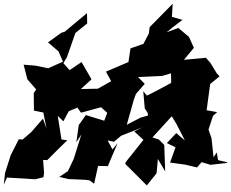

<svg xmlns="http://www.w3.org/2000/svg" viewBox="-36 -931 1233 1024"><path d="M937 -825 881 -841 885 -911 762 -786 758 -753 729 -697 660 -673 649 -600 529 -549 557 -498 486 -458 395 -456 452 -508 399 -600 335 -557 302 -594 321 -626 366 -755 429 -806 428 -861 308 -761 296 -758 288 -754 220 -705 276 -657 300 -602 221 -567 152 -581 90 -586 110 -508 157 -454 144 -435 145 -341 195 -331 212 -246 193 -298 131 -227 85 -187 64 -188 21 -103 -9 -9 -16 54 1 16 152 25 196 14 187 73 199 -8 194 -78 216 -77C251 -113 287 -148 323 -183L292 -187L272 -313L302 -284L331 -338L377 -357L396 -330L503 -359L536 -329L520 -287L420 -318L423 -319L384 -264L371 -172L398 -214C384 -170 371 -127 357 -83L326 -18L272 18L279 12L328 24L421 28L442 31L466 49L487 -46L539 -45L591 -167L564 -134L538 -182L572 -175L610 -207L724 -252L680 -230L729 -185L635 -67L632 -57L747 58L799 -7L806 -83L845 -17L840 -158L811 -187L777 -198L880 -311L905 -270L950 -182L904 -221L854 -168L900 -145L871 -64L951 -53L1015 -38L1039 -66L1087 -52L1174 -62L1177 -65L1127 -77L1120 -118L1103 -92L1092 -194L1076 -240L1100 -313L1122 -333L1066 -343L1085 -483L1135 -524L1120 -540L1086 -596L1062 -623L945 -612L998 -676L972 -734L915 -782L853 -759L882 -783ZM845 -348 828 -337 712 -303 628 -259 638 -258 678 -400 689 -430 736 -484 700 -520 829 -526 876 -540 877 -489C834 -466 792 -442 747 -421L728 -445L736 -353L751 -330L769 -247L795 -300Z"/></svg>

Font: Hussar Lance
Style: ExBdObl
Weight: 700
Foundry: Cannot Into Space Fonts, PlusOne Fonts
Version: Version 2.270